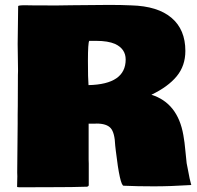

<svg xmlns="http://www.w3.org/2000/svg" viewBox="-20 -756 810 790"><path d="M272.9 -734.4 429.7 -735.8Q479.5 -735.8 520 -733.9Q628.9 -731 685.8 -682.6Q742.7 -634.3 742.7 -546.4Q742.7 -485.4 707 -442.1Q671.4 -398.9 603 -366.2Q711.4 -332 734.4 -200.2Q739.7 -171.4 742.9 -134.3Q746.1 -97.2 748 -84.5L752.9 -59.6Q760.7 -15.6 766.6 3.9L764.6 5.4Q681.6 10.7 613 10.7Q544.4 10.7 491.7 8.3H488.8Q473.6 8.3 456.5 -135.7L454.1 -156.7Q452.1 -210.4 435.3 -229Q418.5 -247.6 377 -247.6L370.6 -247.1H344.7V-98.6L345.2 -83V6.3Q343.8 11.2 337.9 12.2Q284.2 14.2 186.3 14.2Q88.4 14.2 57.1 14.6L54.2 13.7L53.2 14.2Q52.2 14.2 50.3 12.7L51.3 -31.2L50.8 -45.9L52.7 -248.5V-284.2L53.2 -320.8L53.7 -447.3L54.2 -463.9L52.7 -574.7Q52.7 -574.7 54.7 -730.5Q54.7 -734.4 82.5 -734.4L113.8 -733.9H143.6L205.6 -733.4ZM769.5 2.4 767.1 3.9V2.9Q767.1 2.4 769.5 2.4ZM767.1 3.9V4.4Q766.6 4.4 766.6 3.9ZM453.6 -575.2Q424.3 -587.9 375.5 -587.9H347.2Q341.8 -580.1 341.8 -505.6Q341.8 -431.2 344.2 -405.8Q497.1 -409.2 497.1 -511.2Q497.1 -554.7 453.6 -575.2Z"/></svg>

Font: Bowlby One
Style: Regular
Weight: 400
Designer: vernon adams
Foundry: vernon adams
Version: Version 1.000